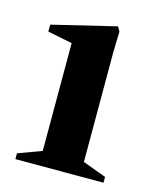

<svg xmlns="http://www.w3.org/2000/svg" viewBox="-85 -578 526 640"><g transform="rotate(15 178.0 -258.0)"><path d="M28 0V-20L109 -50V-422L24 -439V-463L244 -516L253 -500L251 -430V-50L332 -20V0Z"/></g></svg>

Font: Wittgenstein
Style: Bold
Weight: 700
Designer: Jörg Drees
Foundry: Jörg Drees
Version: Version 1.303; ttfautohint (v1.8.4.7-5d5b)